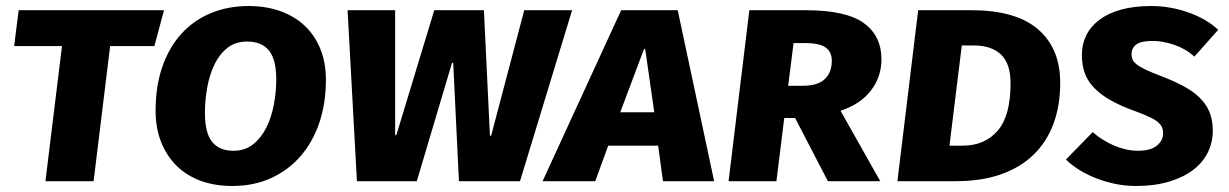

<svg xmlns="http://www.w3.org/2000/svg" viewBox="-20 -602 4085 638"><path d="M346 -449 291 0H131L186 -449H27L42 -568H525L493 -449Z M1063 -336Q1063 -260 1041.5 -195.5Q1020 -131 979.5 -84Q939 -37 881.5 -10.5Q824 16 752 16Q693 16 646 -1.5Q599 -19 566 -52Q533 -85 515 -131Q497 -177 497 -234Q497 -316 519.5 -380.5Q542 -445 583 -490Q624 -535 681 -558.5Q738 -582 806 -582Q864 -582 911.5 -565Q959 -548 992.5 -516.5Q1026 -485 1044.5 -439.5Q1063 -394 1063 -336ZM756 -101Q794 -101 821 -122.5Q848 -144 865 -178Q882 -212 890 -254.5Q898 -297 898 -338Q898 -405 873.5 -434.5Q849 -464 801 -464Q763 -464 736.5 -443.5Q710 -423 693.5 -389.5Q677 -356 669 -313.5Q661 -271 661 -226Q661 -160 685 -130.5Q709 -101 756 -101Z M1708 0H1505L1486 -393H1482L1365 0H1166L1135 -568H1293V-153H1297L1423 -568H1588L1608 -151H1612L1722 -568H1881Z M2167 -118H2001L1958 0H1783L2044 -568H2232L2353 0H2183ZM2041 -229H2154L2124 -439H2120Z M2909 -405Q2909 -346 2873.5 -300.5Q2838 -255 2773 -234L2905 0H2731L2622 -210H2586L2560 0H2401L2470 -568H2658Q2791 -568 2850 -525.5Q2909 -483 2909 -405ZM2647 -317Q2698 -317 2721 -339.5Q2744 -362 2744 -400Q2744 -430 2723 -444.5Q2702 -459 2655 -459H2617L2599 -317Z M3179 -118Q3252 -118 3295 -167.5Q3338 -217 3338 -325Q3338 -391 3306 -421Q3274 -451 3216 -451H3176L3135 -118ZM3503 -327Q3503 -251 3480.5 -190.5Q3458 -130 3414 -87.5Q3370 -45 3305.5 -22.5Q3241 0 3157 0H2962L3031 -568H3208Q3356 -568 3429.5 -504.5Q3503 -441 3503 -327Z M4010 -168Q4010 -130 3994 -96.5Q3978 -63 3945.5 -38Q3913 -13 3865 1.5Q3817 16 3754 16Q3719 16 3685.5 9Q3652 2 3621.5 -10Q3591 -22 3565.5 -38Q3540 -54 3522 -72L3611 -163Q3644 -134 3684 -117.5Q3724 -101 3761 -101Q3803 -101 3824 -118Q3845 -135 3845 -160Q3845 -170 3841.5 -178.5Q3838 -187 3828.5 -195.5Q3819 -204 3801 -212.5Q3783 -221 3754 -232Q3703 -250 3668.5 -270Q3634 -290 3613 -313Q3592 -336 3583.5 -362Q3575 -388 3575 -420Q3575 -455 3589.5 -484.5Q3604 -514 3633 -536Q3662 -558 3705 -570Q3748 -582 3805 -582Q3868 -582 3928 -561Q3988 -540 4028 -503L3949 -414Q3920 -440 3882 -453Q3844 -466 3810 -466Q3771 -466 3755.5 -454Q3740 -442 3740 -422Q3740 -413 3743 -405Q3746 -397 3756.5 -388.5Q3767 -380 3788 -370Q3809 -360 3844 -347Q3890 -329 3922 -310.5Q3954 -292 3973.5 -270Q3993 -248 4001.5 -223Q4010 -198 4010 -168Z"/></svg>

Font: Qjlgwqiwhsfqbnnlvksmvfsycuq
Style: Regular
Weight: 700
Italic angle: -8°
Designer: Carrois Corporate & Edenspiekermann
Foundry: Carrois Corporate GbR & Edenspiekermann AG
Version: Version 2.001